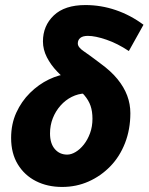

<svg xmlns="http://www.w3.org/2000/svg" viewBox="-20 -728 588 760"><path d="M226 12Q168 12 122.5 -11Q77 -34 50.5 -77.5Q24 -121 24 -182Q24 -237 44.5 -282Q65 -327 99 -360.5Q133 -394 173.5 -413.5Q214 -433 253 -436L316 -358Q289 -357 264 -344.5Q239 -332 219.5 -310Q200 -288 189 -260Q178 -232 178 -200Q178 -160 197 -138Q216 -116 246 -116Q262 -116 279.5 -126.5Q297 -137 312 -156Q327 -175 336.5 -201Q346 -227 346 -258Q346 -287 338.5 -309Q331 -331 313.5 -351.5Q296 -372 264 -394Q233 -417 207 -444Q181 -471 165.5 -501.5Q150 -532 150 -564Q150 -626 193 -667Q236 -708 318 -708Q380 -708 438.5 -688Q497 -668 548 -630L490 -526Q445 -556 401 -571Q357 -586 328 -586Q308 -586 298 -578Q288 -570 288 -556Q288 -541 311 -525.5Q334 -510 376 -478Q419 -447 445 -415Q471 -383 483.5 -349.5Q496 -316 496 -280Q496 -216 475 -162Q454 -108 416.5 -69.5Q379 -31 330.5 -9.5Q282 12 226 12Z"/></svg>

Font: Source Sans 3 Black
Style: Italic
Weight: 900
Italic angle: -11°
Designer: Paul D. Hunt
Foundry: Adobe
Version: Version 3.052;hotconv 1.1.0;makeotfexe 2.6.0